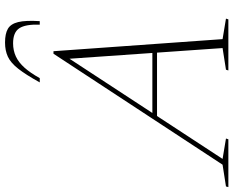

<svg xmlns="http://www.w3.org/2000/svg" viewBox="-168 -826 928 763"><g transform="rotate(-90 295.5 -444.0)"><path d="M205 -283.5 211.5 -302H488.5L482 -283.5ZM522 -23 603.5 -9.5 600.5 0H397.5L400.5 -9.5L486.5 -23L443 -646.5H454L46 -23L127 -9.5L124 0H-66L-63.5 -9.5L23 -23L464 -695H474ZM505.5 -855.5Q477 -855.5 453.2 -844.5Q429.5 -833.5 408.5 -810Q387.5 -786.5 367 -749.5H350Q381 -805.5 404.5 -835.2Q428 -865 452.2 -876.2Q476.5 -887.5 508.5 -887.5Q543.5 -887.5 563 -876.2Q582.5 -865 589.8 -835.2Q597 -805.5 593.5 -749.5H579.5Q581.5 -806 565.2 -830.8Q549 -855.5 505.5 -855.5Z"/></g></svg>

Font: Newsreader 36pt ExtraLight
Style: Italic
Weight: 250
Italic angle: -17°
Designer: Hugues Gentile
Foundry: Production Type
Version: Version 1.003